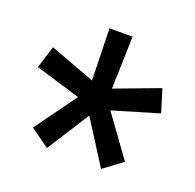

<svg xmlns="http://www.w3.org/2000/svg" viewBox="-83 -798 598 588"><g transform="rotate(20 215.5 -504.0)"><path d="M13.7 -524.9 36.6 -597.7 183.6 -543 179.2 -711.4H254.4L249.5 -540.5L394 -594.7L417 -520.5L267.6 -476.1L363.8 -343.3L302.2 -297.9L212.4 -439L124.5 -301.3L63 -345.7L160.6 -480.5Z"/></g></svg>

Font: Heebo
Style: Regular
Weight: 400
Designer: Oded Ezer
Foundry: Meir Sadan
Version: Version 2.001; ttfautohint (v1.5.14-ce02) -l 8 -r 50 -G 200 